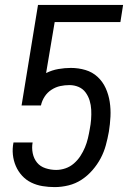

<svg xmlns="http://www.w3.org/2000/svg" viewBox="-20 -755 540 783"><path d="M203 8Q178 8 153.5 4Q129 0 107.5 -10.5Q86 -21 70 -38.5Q54 -56 44.5 -78Q35 -100 32.5 -124.5Q30 -149 35 -174H113Q109 -152 113.5 -130Q118 -108 131 -92Q144 -76 165.5 -69Q187 -62 209 -62Q228 -62 247 -68.5Q266 -75 281.5 -88.5Q297 -102 308 -119Q319 -136 326.5 -154Q334 -172 338.5 -191Q343 -210 346 -228Q350 -248 351.5 -268Q353 -288 352 -307.5Q351 -327 345.5 -345Q340 -363 329 -378Q318 -393 300.5 -400.5Q283 -408 263 -408Q244 -408 225.5 -404Q207 -400 190 -389Q173 -378 162 -361Q151 -344 147 -325H68L135 -735H482L471 -665H203L168 -457Q192 -469 218 -473.5Q244 -478 269 -478Q300 -478 328.5 -469.5Q357 -461 378 -441.5Q399 -422 411 -395.5Q423 -369 427.5 -339.5Q432 -310 430.5 -279.5Q429 -249 424 -218Q419 -190 411.5 -162.5Q404 -135 390.5 -109.5Q377 -84 357 -61Q337 -38 312.5 -22Q288 -6 259.5 1Q231 8 203 8Z"/></svg>

Font: Iosevka Fixed
Style: Italic
Weight: 400
Italic angle: -9°
Monospace: yes
Designer: Belleve Invis
Foundry: Belleve Invis
Version: Version 33.2.4